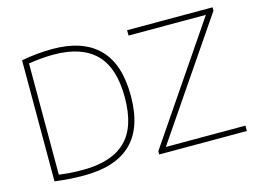

<svg xmlns="http://www.w3.org/2000/svg" viewBox="-100 -925 1482 1107"><g transform="rotate(-15 641.0 -371.0)"><path d="M277.5 5Q232.5 5 193.5 2.5Q154.5 0 101.5 -6.5V-729Q147.5 -738 195.2 -742.5Q243 -747 286.5 -747Q467.5 -747 561 -653.5Q654.5 -560 654.5 -370Q654.5 -179 559 -87Q463.5 5 277.5 5ZM278.5 -28Q448 -28 533.2 -110Q618.5 -192 618.5 -370Q618.5 -547 534.8 -630.5Q451 -714 283.5 -714Q248.5 -714 212 -710.8Q175.5 -707.5 135.5 -701.5V-37.5Q166 -33 199.8 -30.5Q233.5 -28 278.5 -28ZM725 0V-20L1193 -708H731.5V-740H1241.5V-720L773 -32H1248V0Z"/></g></svg>

Font: Encode Sans SemiExpanded SemiExpanded Thin
Style: Regular
Weight: 100
Width: 6
Designer: Multiple Designers
Foundry: Impallari Type
Version: Version 3.000; ttfautohint (v1.8.3) -l 8 -r 50 -G 200 -x 14 